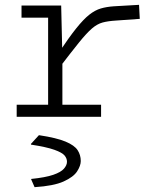

<svg xmlns="http://www.w3.org/2000/svg" viewBox="-20 -483 654 794"><path d="M233 -460 238 -247V0H179V-460ZM223 -200V-265Q265 -328 295 -365.5Q325 -403 349 -422Q373 -441 397 -448Q421 -455 451 -457L555 -463L558 -405L460 -398Q427 -396 404.5 -390Q382 -384 360 -365Q338 -346 306.5 -307Q275 -268 223 -200ZM69 -460H232V-410H69ZM49 -50H398V0H49ZM123 291 109 259V257Q168 251 200 240Q232 229 244.5 214.5Q257 200 257 186Q257 172 247 160Q237 148 205 136.5Q173 125 108 115V112L141 76Q214 87 251 102.5Q288 118 301 138Q314 158 314 183Q314 202 299 225.5Q284 249 243 267.5Q202 286 123 291Z"/></svg>

Font: Intel One Mono Light
Style: Regular
Weight: 300
Monospace: yes
Designer: Fred Shallcrass
Foundry: Frere-Jones Type LLC
Version: Version 1.004